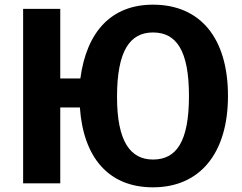

<svg xmlns="http://www.w3.org/2000/svg" viewBox="-20 -785 1038 822"><path d="M635 -765C458 -765 351 -651 324 -449H238V-747H79V0H238V-325H322C337 -109 446 17 635 17C836 17 956 -129 956 -374C956 -624 836 -765 635 -765ZM635 -102C539 -102 481 -178 481 -370C481 -569 537 -646 635 -646C735 -646 789 -569 789 -374C789 -178 735 -102 635 -102Z"/></svg>

Font: Glow Sans TC Normal
Style: Bold
Weight: 700
Designer: Ryoko NISHIZUKA (kana, bopomofo & ideographs); Paul D. Hunt (Latin, Greek & Cyrillic); Sandoll Communications, Soo-young
Version: Version 0.93